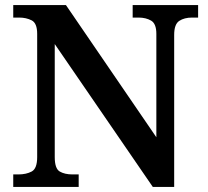

<svg xmlns="http://www.w3.org/2000/svg" viewBox="-20 -734 818 754"><path d="M32 0V-49H52Q83 -49 104.5 -60.5Q126 -72 126 -117V-601Q126 -643 104.5 -654Q83 -665 55 -665H32V-714H239L594 -195V-601Q594 -641 573.5 -653Q553 -665 524 -665H501V-714H758V-665H734Q704 -665 684 -652Q664 -639 664 -597V0H580L195 -561V-117Q195 -72 214.5 -60.5Q234 -49 265 -49H289V0Z"/></svg>

Font: Noto Serif Malayalam SemiBold
Style: Regular
Weight: 600
Designer: Indian type Foundry, Jelle Bosma, Monotype Design Team
Foundry: Monotype Imaging Inc.
Version: Version 2.104; ttfautohint (v1.8.4.7-5d5b)